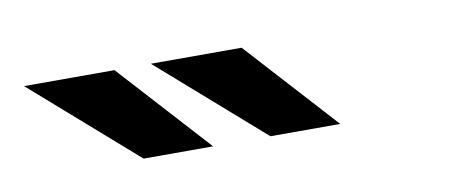

<svg xmlns="http://www.w3.org/2000/svg" viewBox="-31 -1006 784 325"><g transform="rotate(-10 361.0 -843.0)"><path d="M196 -765 18 -921H173.5L315.5 -765ZM414 -765 236 -921H392L534 -765Z"/></g></svg>

Font: Undotted
Style: Bold
Weight: 700
Designer: Delve Withrington, Dave Bailey, Thomas Jockin
Foundry: Delve Fonts LLC
Version: Version 4.000